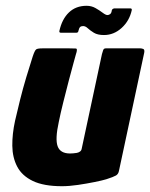

<svg xmlns="http://www.w3.org/2000/svg" viewBox="-20 -639 519 663"><path d="M194 4Q131 4 93.5 -14Q56 -32 39.5 -63.5Q23 -95 22.5 -135.5Q22 -176 32 -222Q40 -257 49.5 -295Q59 -333 70.5 -371.5Q82 -410 93 -444Q100 -465 105 -468.5Q110 -472 126 -472H220Q235 -472 242 -471.5Q249 -471 242 -451Q241 -447 234 -422Q227 -397 217.5 -360.5Q208 -324 198.5 -286Q189 -248 183 -218Q170 -159 179 -134Q188 -109 222 -109Q226 -109 232.5 -109.5Q239 -110 245 -111Q251 -112 256 -115.5Q261 -119 262 -125L332 -452Q334 -458 336 -465Q338 -472 345 -472H465Q469 -472 474.5 -470Q480 -468 478 -457L391 -50Q389 -38 380.5 -33Q372 -28 347 -20Q334 -16 307 -10.5Q280 -5 249.5 -0.5Q219 4 194 4ZM190 -526Q184 -526 185 -532Q194 -573 218 -596Q242 -619 279 -619Q296 -619 310 -611Q324 -603 334.5 -595Q345 -587 351 -587Q356 -587 360.5 -590.5Q365 -594 366 -603Q367 -607 370 -608.5Q373 -610 374 -610H430Q436 -610 435 -604Q427 -567 400 -542.5Q373 -518 339 -518Q317 -518 304 -526Q291 -534 283 -541.5Q275 -549 267 -549Q260 -549 256.5 -545.5Q253 -542 251 -533Q250 -526 244 -526Z"/></svg>

Font: Glory Thin ExtraBold
Style: Italic
Weight: 800
Italic angle: -12°
Version: Version 1.011